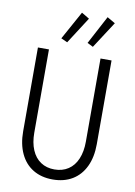

<svg xmlns="http://www.w3.org/2000/svg" viewBox="-103 -1024 768 1096"><g transform="rotate(10 281.0 -475.5)"><path d="M67.9 -233.9V-719.7H131.8V-237.3Q131.8 -179.7 149.7 -137.5Q167.5 -95.2 201.2 -72.8Q234.9 -50.3 280.8 -50.3Q327.1 -50.3 361.1 -72.8Q395 -95.2 412.8 -137.5Q430.7 -179.7 430.7 -237.3V-719.7H494.6V-233.9Q494.6 -159.7 468.8 -105Q442.9 -50.3 394.8 -21.2Q346.7 7.8 280.8 7.8Q215.3 7.8 167.2 -21.2Q119.1 -50.3 93.5 -105Q67.9 -159.7 67.9 -233.9ZM190.4 -794.4 281.2 -959 326.2 -932.1 227.1 -777.8ZM342.3 -794.4 429.7 -959 476.1 -932.1 376 -777.8Z"/></g></svg>

Font: Reddit Mono Light
Style: Regular
Weight: 300
Monospace: yes
Designer: Stephen Hutchings
Foundry: Reddit
Version: Version 1.011